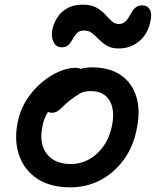

<svg xmlns="http://www.w3.org/2000/svg" viewBox="-20 -792 669 824"><path d="M282 12Q196 12 140 -25Q84 -62 62 -125.5Q40 -189 56 -268Q67 -322 95 -365Q123 -408 159.5 -438.5Q196 -469 234 -485Q272 -501 303 -501Q316 -501 326.5 -497Q337 -493 343 -485Q349 -477 346 -463Q340 -437 326 -417Q312 -397 277 -384Q245 -370 221.5 -351Q198 -332 183 -307Q168 -282 162 -249Q147 -176 180.5 -132Q214 -88 284 -88Q348 -88 397 -133.5Q446 -179 461 -254Q474 -322 449.5 -361.5Q425 -401 369 -401Q340 -401 320 -389Q300 -377 275 -357Q257 -342 246 -331Q235 -320 225.5 -314Q216 -308 202 -308Q186 -308 176 -320.5Q166 -333 172 -360Q176 -384 196.5 -409.5Q217 -435 246 -456Q275 -477 308 -490Q341 -503 373 -503Q451 -503 499.5 -469Q548 -435 565.5 -375.5Q583 -316 567 -240Q553 -164 511.5 -107Q470 -50 411 -19Q352 12 282 12ZM245 -589Q221 -589 210 -611.5Q199 -634 204 -662Q209 -689 224.5 -714.5Q240 -740 267.5 -756Q295 -772 335 -772Q371 -772 393.5 -759.5Q416 -747 431 -730.5Q446 -714 459 -701.5Q472 -689 490 -689Q505 -689 515 -697Q525 -705 532 -717Q539 -729 546 -741Q553 -753 563.5 -761Q574 -769 591 -769Q612 -769 622.5 -752Q633 -735 626 -702Q615 -647 578 -615.5Q541 -584 489 -584Q459 -584 439.5 -595.5Q420 -607 405 -622.5Q390 -638 375.5 -649.5Q361 -661 341 -661Q321 -661 310.5 -650Q300 -639 292.5 -625Q285 -611 275 -600Q265 -589 245 -589Z"/></svg>

Font: Shantell Sans Medium
Style: Italic
Weight: 500
Italic angle: -11°
Designer: Stephen Nixon, Anya Danilova, Shantell Martin
Foundry: Arrow Type
Version: Version 1.011;[c5ecc13dd]